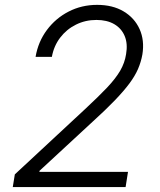

<svg xmlns="http://www.w3.org/2000/svg" viewBox="-20 -757 647 777"><path d="M31.7 0 40 -51.3 324.2 -315.4Q378.9 -366.2 413.6 -402.8Q448.2 -439.5 466.6 -471.2Q484.9 -502.9 490.2 -537.6Q497.6 -580.1 484.6 -611.1Q471.7 -642.1 442.4 -659.2Q413.1 -676.3 370.1 -676.3Q325.2 -676.3 287.1 -657.2Q249 -638.2 223.4 -604.5Q197.8 -570.8 189.9 -526.9H124Q134.3 -587.9 169.7 -635.5Q205.1 -683.1 257.8 -710.2Q310.5 -737.3 373 -737.3Q436 -737.3 480.2 -710.9Q524.4 -684.6 544.9 -639.2Q565.4 -593.8 556.2 -536.6Q550.8 -506.3 538.6 -478Q526.4 -449.7 503.7 -419.2Q481 -388.7 444.6 -350.8Q408.2 -313 354.5 -264.2L140.1 -65.9L139.2 -61.5H498L488.3 0Z"/></svg>

Font: Inter 16pt Light
Style: Italic
Weight: 300
Italic angle: -9.3988°
Version: Version 4.001;git-66647c0bb